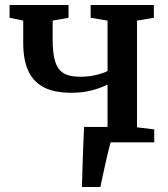

<svg xmlns="http://www.w3.org/2000/svg" viewBox="-20 -573 678 773"><path d="M310 180Q311 146.5 312 106.2Q313 66 314.8 22.8Q316.5 -20.5 318.5 -62H488L426.5 -4.5Q422 11 415.5 37.5Q409 64 402.8 93Q396.5 122 391.2 145.8Q386 169.5 384 180ZM327 0V-52L413 -60.5V-232.5Q396 -224 374.5 -216.5Q353 -209 326.5 -204.2Q300 -199.5 267 -199.5Q199.5 -199.5 157 -221.2Q114.5 -243 94 -287.5Q73.5 -332 73.5 -399V-490L18.5 -501.5V-553H256V-501.5L192 -490V-413Q192 -358.5 202 -325.8Q212 -293 235.8 -278.5Q259.5 -264 302.5 -264Q337 -264 367 -271.2Q397 -278.5 413 -287V-490L345 -501.5V-553H599.5V-501.5L531.5 -490V-60.5L601 -52V0Z"/></svg>

Font: Merriweather 24pt SemiBold
Style: Regular
Weight: 600
Designer: Eben Sorkin
Foundry: Eben Sorkin
Version: Version 2.100